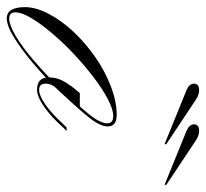

<svg xmlns="http://www.w3.org/2000/svg" viewBox="-94 -544 593 552"><g transform="rotate(90 202.0 -267.5)"><path d="M-22 9Q-38 9 -46 -4.5Q-54 -18 -54 -43Q-54 -75 -34.5 -112Q-15 -149 17.5 -183.5Q50 -218 90.5 -246Q131 -274 174.5 -290.5Q218 -307 256 -307Q289 -307 289 -281Q289 -258 259 -222Q229 -186 184 -138Q148 -101 108.5 -67.5Q69 -34 34.5 -12.5Q0 9 -22 9ZM-21 2Q-3 2 28.5 -16.5Q60 -35 98.5 -68Q137 -101 179 -143Q224 -191 252 -225Q280 -259 280 -280Q280 -297 259 -297Q240 -297 210.5 -281.5Q181 -266 147.5 -240.5Q114 -215 81 -184Q48 -153 21 -121Q-6 -89 -22.5 -61.5Q-39 -34 -39 -15Q-39 2 -21 2ZM293 -154Q261 -118 232 -98Q203 -78 183 -78Q148 -78 148 -112Q148 -133 158 -152.5Q168 -172 193 -201H240L181 -135Q166 -121 166 -102Q166 -84 184 -84Q200 -84 226 -102Q252 -120 280 -151L292 -163H302ZM456 -445 301 -508Q283 -516 283 -529Q283 -544 302 -544Q314 -544 327 -536L458 -449ZM339 -445 184 -508Q166 -516 166 -529Q166 -544 185 -544Q197 -544 210 -536L341 -449Z"/></g></svg>

Font: Ballet 24pt
Style: Regular
Weight: 400
Designer: Maximiliano R. Sproviero
Foundry: Omnibus-Type
Version: Version 1.100